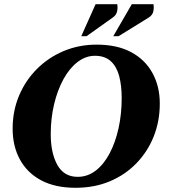

<svg xmlns="http://www.w3.org/2000/svg" viewBox="-20 -882 819 912"><path d="M339 10Q242 10 175.5 -25.5Q109 -61 74.5 -124.5Q40 -188 40 -271Q40 -355 70.5 -427.5Q101 -500 155.5 -554.5Q210 -609 282.5 -639.5Q355 -670 439 -670Q536 -670 602.5 -634.5Q669 -599 704 -535.5Q739 -472 739 -390Q739 -306 710 -233.5Q681 -161 627.5 -106Q574 -51 501 -20.5Q428 10 339 10ZM349 -42Q396 -42 434.5 -71.5Q473 -101 500.5 -153Q528 -205 543 -272.5Q558 -340 558 -416Q558 -476 546 -521Q534 -566 506 -591.5Q478 -617 431 -617Q387 -617 348.5 -587.5Q310 -558 281.5 -506Q253 -454 237 -387Q221 -320 221 -245Q221 -155 252.5 -98.5Q284 -42 349 -42ZM366 -710 434 -862H537Q540 -844 536 -827Q532 -810 516 -799L391 -710ZM518 -710 606 -862H709Q712 -844 708 -827Q704 -810 687 -799L543 -710Z"/></svg>

Font: Spectral SC ExtraBold
Style: Italic
Weight: 800
Italic angle: -10°
Designer: Jean-Baptiste Levee
Foundry: Production Type
Version: Version 2.001